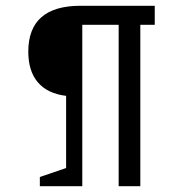

<svg xmlns="http://www.w3.org/2000/svg" viewBox="-20 -645 644 665"><path d="M118 -32 209 -63V-313Q144 -321 111 -360Q78 -399 78 -466Q78 -625 259 -625H516V-559H466V0H391V-559H265V0H118Z"/></svg>

Font: Changa Light
Style: Regular
Weight: 300
Designer: Eduardo Rodriguez Tunni
Foundry: Eduardo Rodriguez Tunni
Version: Version 3.002; ttfautohint (v1.8.2)